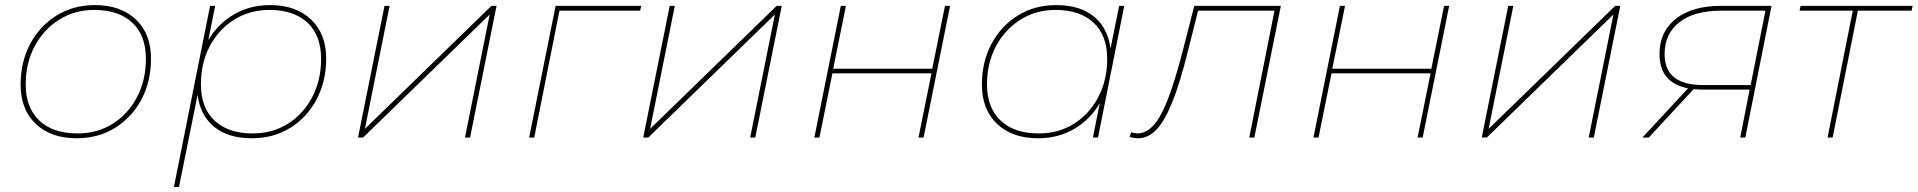

<svg xmlns="http://www.w3.org/2000/svg" viewBox="-20 -540 7531 754"><path d="M281 3Q180 3 120.5 -53.5Q61 -110 61 -207Q61 -297 98.5 -367.5Q136 -438 202 -479Q268 -520 353 -520Q454 -520 513.5 -463.5Q573 -407 573 -310Q573 -220 535.5 -149.5Q498 -79 432 -38Q366 3 281 3ZM284 -16Q362 -16 422.5 -54Q483 -92 518 -158.5Q553 -225 553 -309Q553 -401 499.5 -451Q446 -501 350 -501Q273 -501 212 -462.5Q151 -424 116 -358Q81 -292 81 -208Q81 -117 134.5 -66.5Q188 -16 284 -16Z M969 3Q876 3 821 -42Q766 -87 756 -168L683 194H663L805 -517H825L798 -382Q835 -446 898 -483Q961 -520 1041 -520Q1142 -520 1201.5 -463.5Q1261 -407 1261 -310Q1261 -221 1223.5 -150Q1186 -79 1120 -38Q1054 3 969 3ZM972 -16Q1050 -16 1110.5 -54Q1171 -92 1206 -158.5Q1241 -225 1241 -309Q1241 -401 1187.5 -451Q1134 -501 1038 -501Q961 -501 900 -463Q839 -425 804 -359Q769 -293 769 -208Q769 -117 822.5 -66.5Q876 -16 972 -16Z M1386 0 1490 -517H1510L1413 -34L1910 -517H1930L1826 0H1806L1903 -483L1406 0Z M2058 0 2162 -517H2498L2494 -498H2177L2078 0Z M2506 0 2610 -517H2630L2533 -34L3030 -517H3050L2946 0H2926L3023 -483L2526 0Z M3178 0 3282 -517H3302L3252 -270H3641L3691 -517H3711L3607 0H3587L3638 -252H3249L3198 0Z M4056 3Q3955 3 3895.5 -53.5Q3836 -110 3836 -207Q3836 -297 3873.5 -367.5Q3911 -438 3977 -479Q4043 -520 4128 -520Q4221 -520 4276 -475Q4331 -430 4341 -349L4375 -517H4395L4292 0H4272L4299 -135Q4262 -71 4199 -34Q4136 3 4056 3ZM4059 -16Q4137 -16 4197.5 -54Q4258 -92 4293 -158.5Q4328 -225 4328 -309Q4328 -401 4274.5 -451Q4221 -501 4125 -501Q4048 -501 3987 -462.5Q3926 -424 3891 -358Q3856 -292 3856 -208Q3856 -117 3909.5 -66.5Q3963 -16 4059 -16Z M4416 -2 4422 -20Q4430 -19 4436 -17.5Q4442 -16 4446 -16Q4481 -16 4510.5 -48.5Q4540 -81 4568 -154.5Q4596 -228 4627 -349L4670 -517H5010L4906 0H4886L4985 -498H4685L4646 -343Q4615 -217 4584.5 -141Q4554 -65 4521.5 -31Q4489 3 4449 3Q4434 3 4416 -2Z M5138 0 5242 -517H5262L5212 -270H5601L5651 -517H5671L5567 0H5547L5598 -252H5209L5158 0Z M5799 0 5903 -517H5923L5826 -34L6323 -517H6343L6239 0H6219L6316 -483L5819 0Z M6814 0 6851 -188H6668Q6648 -188 6631 -190L6455 0H6430L6609 -193Q6497 -215 6497 -328Q6497 -416 6561.5 -466.5Q6626 -517 6738 -517H6937L6834 0ZM6855 -206 6913 -498H6738Q6634 -498 6575.5 -453Q6517 -408 6517 -327Q6517 -206 6668 -206Z M7157 0 7256 -498H7047L7051 -517H7491L7487 -498H7276L7177 0Z"/></svg>

Font: Montserrat Thin
Style: Italic
Weight: 100
Italic angle: -11.3°
Designer: Julieta Ulanovsky
Foundry: Julieta Ulanovsky
Version: Version 9.000; ttfautohint (v1.8.4.7-5d5b)